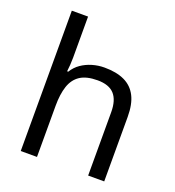

<svg xmlns="http://www.w3.org/2000/svg" viewBox="-137 -868 892 977"><g transform="rotate(20 309.0 -380.0)"><path d="M173 -537Q173 -518 171.5 -498Q170 -478 168 -462H174Q191 -490 217 -508Q243 -526 275 -535.5Q307 -545 341 -545Q406 -545 449.5 -524.5Q493 -504 515 -461Q537 -418 537 -349V0H450V-343Q450 -408 421 -440Q392 -472 330 -472Q270 -472 236 -449.5Q202 -427 187.5 -383.5Q173 -340 173 -277V0H85V-760H173Z"/></g></svg>

Font: ing115
Style: Regular
Weight: 400
Designer: Monotype Design Team
Foundry: Monotype Imaging Inc.
Version: Version 2.013